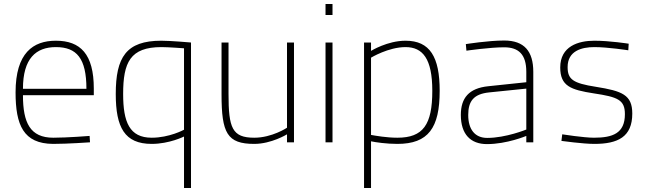

<svg xmlns="http://www.w3.org/2000/svg" viewBox="-20 -713 3237 962"><path d="M95 -268C95 -420 160 -477 260 -477C364 -477 413 -421 413 -268H95ZM247 -23C131 -23 95 -98 95 -236H450V-269C450 -442 383 -509 260 -509C146 -509 58 -448 58 -250C58 -87 97 7 246 8C319 8 431 0 431 0L429 -32C429 -32 317 -23 247 -23Z M789 -477C824 -477 902 -471 902 -471V-63C902 -63 829 -23 740 -23C629 -23 597 -101 597 -242C597 -400 632 -477 789 -477ZM740 8C829 8 902 -29 902 -29V229H937V-500C937 -500 836 -509 788 -509C612 -509 560 -426 560 -242C560 -75 604 8 740 8Z M1418 -73C1418 -73 1343 -23 1254 -23C1143 -23 1125 -72 1125 -242V-500H1090V-240C1090 -46 1118 8 1254 8C1340 8 1418 -40 1418 -40V0H1453V-500H1418Z M1646 -638V-693H1611V-638ZM1646 0V-500H1611V0Z M2012 -477C2098 -477 2146 -419 2146 -258C2146 -88 2100 -23 1971 -23C1917 -23 1861 -33 1839 -37V-424C1839 -424 1926 -477 2012 -477ZM1839 229V-5C1862 0 1917 8 1971 8C2126 8 2183 -72 2183 -258C2183 -428 2134 -509 2012 -509C1921 -509 1839 -458 1839 -458V-500H1804V229Z M2617 -64C2617 -64 2515 -22 2421 -22C2360 -22 2326 -64 2326 -137C2326 -206 2353 -242 2431 -250L2617 -269ZM2652 -353C2652 -456 2607 -510 2506 -510C2426 -510 2314 -492 2314 -492L2317 -459C2317 -459 2433 -476 2506 -476C2579 -476 2617 -440 2617 -353V-301L2427 -281C2329 -271 2289 -222 2289 -137C2289 -40 2338 9 2420 9C2520 9 2617 -32 2617 -32V0H2652V-353Z M3130 -494C3130 -494 3035 -509 2958 -509C2877 -509 2787 -481 2787 -375C2787 -282 2839 -263 2956 -245C3075 -227 3111 -213 3111 -141C3111 -45 3050 -23 2956 -23C2905 -23 2797 -40 2797 -40L2793 -7C2793 -7 2901 8 2958 8C3076 8 3148 -27 3148 -144C3148 -238 3097 -257 2966 -278C2851 -296 2824 -315 2824 -377C2824 -458 2894 -477 2958 -477C3026 -477 3128 -461 3128 -461L3130 -494Z"/></svg>

Font: RazerF5 Thin
Style: Regular
Weight: 250
Foundry: Razer Inc.
Version: Version 2